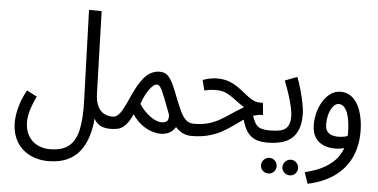

<svg xmlns="http://www.w3.org/2000/svg" viewBox="-58 -808 2269 1151"><g transform="rotate(5 1076.5 -232.0)"><path d="M48 14Q48 -1 51.5 -28.5Q55 -56 67 -95Q79 -134 105 -181L166 -149Q151 -118 141 -90.5Q131 -63 126 -40Q121 -17 121 4Q121 55 141.5 89.5Q162 124 196 141Q230 158 271 158Q347 158 387 124Q427 90 441 21Q455 -48 451 -152L433 -694H509L524 -199Q526 -148 541.5 -119.5Q557 -91 580.5 -80Q604 -69 628 -69Q649 -69 658.5 -60Q668 -51 668 -34Q668 -18 658 -6.5Q648 5 619 5Q597 5 578 -1Q559 -7 545 -19.5Q531 -32 522 -50Q513 -68 509 -92L524 -59Q520 2 504.5 54.5Q489 107 459.5 146.5Q430 186 382.5 208Q335 230 266 230Q223 230 183.5 216.5Q144 203 113.5 176Q83 149 65.5 108.5Q48 68 48 14Z M618 5 627 -69Q647 -69 662 -83Q677 -97 692.5 -126.5Q708 -156 729 -204Q747 -244 765 -274Q783 -304 802 -323.5Q821 -343 842.5 -352.5Q864 -362 888 -362Q917 -362 935 -346Q953 -330 969.5 -295Q986 -260 1007 -204Q1023 -164 1037.5 -133.5Q1052 -103 1071 -86Q1090 -69 1118 -69Q1139 -69 1148.5 -60Q1158 -51 1158 -34Q1158 -18 1148 -6.5Q1138 5 1109 5Q1075 5 1045.5 -13Q1016 -31 992 -70L1026 -74Q1020 -46 1005 -27.5Q990 -9 969 -0.5Q948 8 922 8Q902 8 872.5 -1Q843 -10 812 -32.5Q781 -55 754 -94Q732 -46 710.5 -25Q689 -4 666.5 0.5Q644 5 618 5ZM789 -160Q803 -138 820 -120Q837 -102 855.5 -88.5Q874 -75 891.5 -68Q909 -61 924 -61Q956 -61 963 -81Q970 -101 961 -122Q940 -178 927 -210.5Q914 -243 905.5 -259Q897 -275 890.5 -279.5Q884 -284 876 -284Q864 -284 847 -266Q830 -248 814.5 -220Q799 -192 789 -160Z M1565 5Q1535 5 1510.5 -1.5Q1486 -8 1466.5 -24Q1447 -40 1433 -68Q1419 -96 1409 -140L1461 -167Q1474 -127 1486 -106Q1498 -85 1518.5 -77Q1539 -69 1575 -69Q1596 -69 1605.5 -60Q1615 -51 1615 -34Q1615 -18 1604.5 -6.5Q1594 5 1565 5ZM1108 5 1117 -69Q1165 -69 1200.5 -78.5Q1236 -88 1267 -105Q1298 -122 1331.5 -145Q1365 -168 1409 -194Q1374 -217 1348.5 -237Q1323 -257 1297 -269.5Q1271 -282 1234 -282Q1218 -282 1206 -281Q1194 -280 1184.5 -278Q1175 -276 1164 -273L1148 -335Q1168 -343 1190.5 -347.5Q1213 -352 1234 -352Q1277 -352 1308.5 -339.5Q1340 -327 1365 -309Q1390 -291 1411.5 -273Q1433 -255 1455.5 -242.5Q1478 -230 1506 -230H1520L1527 -158Q1491 -157 1462 -145Q1433 -133 1406 -114.5Q1379 -96 1350 -75Q1321 -54 1287 -36Q1253 -18 1209.5 -6.5Q1166 5 1108 5Z M1718 189Q1698 189 1684 175.5Q1670 162 1670 143Q1670 123 1684 109Q1698 95 1718 95Q1737 95 1750.5 109Q1764 123 1764 142Q1764 162 1750.5 175.5Q1737 189 1718 189ZM1589 189Q1569 189 1555 175.5Q1541 162 1541 143Q1541 123 1555 109Q1569 95 1589 95Q1608 95 1621.5 109Q1635 123 1635 142Q1635 162 1621.5 175.5Q1608 189 1589 189Z M1565 5 1575 -69Q1614 -69 1641 -75.5Q1668 -82 1682 -102.5Q1696 -123 1696 -163Q1696 -188 1688 -223Q1680 -258 1667 -297.5Q1654 -337 1639 -375L1712 -403Q1725 -371 1736.5 -330Q1748 -289 1756 -249Q1764 -209 1764 -179Q1764 -129 1751 -94Q1738 -59 1713 -37Q1688 -15 1650.5 -5Q1613 5 1565 5Z M1829 230 1806 162Q1881 144 1927.5 116Q1974 88 1999.5 53.5Q2025 19 2034.5 -19Q2044 -57 2044 -95Q2044 -128 2040 -158Q2036 -188 2027.5 -212Q2019 -236 2005.5 -249.5Q1992 -263 1974 -263Q1958 -263 1943 -247Q1928 -231 1918.5 -202.5Q1909 -174 1909 -136Q1909 -109 1919.5 -94Q1930 -79 1948 -73Q1966 -67 1987 -67Q2007 -67 2027 -71.5Q2047 -76 2061 -85L2065 -22Q2049 -7 2024 -1Q1999 5 1978 5Q1937 5 1909.5 -6Q1882 -17 1865.5 -35.5Q1849 -54 1842 -77.5Q1835 -101 1835 -125Q1835 -164 1845 -201.5Q1855 -239 1874.5 -270Q1894 -301 1920.5 -319Q1947 -337 1980 -337Q2015 -337 2041 -318.5Q2067 -300 2084 -268Q2101 -236 2109.5 -195Q2118 -154 2118 -108Q2118 -20 2085.5 48.5Q2053 117 1989 163Q1925 209 1829 230Z"/></g></svg>

Font: Noto Sans Arabic ExtraCondensed
Style: Regular
Weight: 400
Width: 2
Designer: Monotype Design Team, Nadine Chahine, Nizar Qandah and Khaled Hosny
Foundry: Monotype Imaging Inc.
Version: Version 2.012